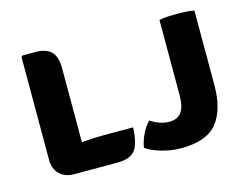

<svg xmlns="http://www.w3.org/2000/svg" viewBox="-83 -690 1078 838"><g transform="rotate(-15 456.0 -271.0)"><path d="M461 -128Q458 -55 435.5 -26Q413 3 355.5 3H161.5Q118.5 3 94.2 -21.2Q70 -45.5 70 -86.5V-550L76 -556H136Q181.5 -556 205 -533.2Q228.5 -510.5 228.5 -457.5V-123Q280 -128 321 -128ZM536.5 -138.5Q580.5 -110.5 620 -110.5Q658.5 -110.5 676 -135.2Q693.5 -160 693.5 -208V-551Q712.5 -555 735.5 -556Q758.5 -557 772.5 -557Q788 -557 810 -556.2Q832 -555.5 851.5 -551V-214Q851.5 -104 804.2 -44.8Q757 14.5 640.5 14.5Q597 14.5 552.2 1.5Q507.5 -11.5 483.5 -29.5Q488.5 -58.5 502 -87.8Q515.5 -117 536.5 -138.5Z"/></g></svg>

Font: Signika SC
Style: Bold
Weight: 700
Designer: Anna Giedryś
Foundry: Anna Giedryś
Version: Version 2.000; ttfautohint (v1.8.3) -l 8 -r 50 -G 200 -x 9 -